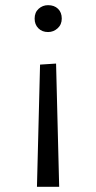

<svg xmlns="http://www.w3.org/2000/svg" viewBox="-20 -513 373 743"><path d="M197 -267 209 210H123L135 -263ZM219 -441Q219 -418 203 -403.5Q187 -389 166 -389Q143 -389 128.5 -403.5Q114 -418 114 -441Q114 -465 129.5 -479Q145 -493 166 -493Q190 -493 204.5 -479Q219 -465 219 -441Z"/></svg>

Font: Bitter Thin
Style: Regular
Weight: 400
Version: Version 3.021